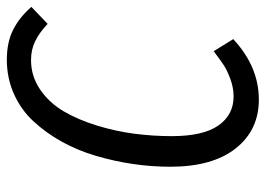

<svg xmlns="http://www.w3.org/2000/svg" viewBox="-124 -614 751 542"><g transform="rotate(-90 251.0 -343.5)"><path d="M353 -699.2Q401.9 -699.2 437 -681.6Q472.2 -664.1 502 -629.9L454.1 -584Q428.7 -607.9 404.8 -619.4Q380.9 -630.9 352.1 -630.9Q306.2 -630.9 268.8 -605.2Q231.4 -579.6 207.5 -539.1Q183.6 -498.5 167.2 -445.3Q150.9 -392.1 144 -339.1Q137.2 -286.1 137.2 -233.9Q137.2 -145 167.2 -102.1Q197.3 -59.1 249 -59.1Q274.4 -59.1 299.6 -68.6Q324.7 -78.1 338.1 -87.2Q351.6 -96.2 377 -115.2L411.1 -60.1Q333.5 12.2 240.2 12.2Q154.3 12.2 102.5 -53.2Q50.8 -118.7 50.8 -237.8Q50.8 -290.5 58.6 -343.5Q66.4 -396.5 81.8 -448.5Q97.2 -500.5 122.3 -545.4Q147.5 -590.3 179.9 -625Q212.4 -659.7 256.8 -679.4Q301.3 -699.2 353 -699.2Z"/></g></svg>

Font: Fira Sans Compressed Book
Style: Italic
Weight: 350
Width: 3
Italic angle: -8°
Designer: Carrois Corporate & Edenspiekermann AG
Foundry: Carrois Corporate GbR & Edenspiekermann AG
Version: Version 4.203;PS 004.203;hotconv 1.0.88;makeotf.lib2.5.64775